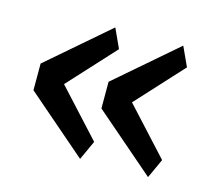

<svg xmlns="http://www.w3.org/2000/svg" viewBox="-69 -574 659 584"><g transform="rotate(15 260.5 -282.0)"><path d="M227 -75 36 -240V-324L227 -489L255 -428L121 -282L255 -136ZM441 -75 250 -240V-324L441 -489L469 -428L335 -282L469 -136Z"/></g></svg>

Font: IBM Plex Sans Thai Looped Text
Style: Regular
Weight: 450
Designer: Mike Abbink, Paul van der Laan, Pieter van Rosmalen, Ben Mitchell, Mark Frömberg
Foundry: Bold Monday
Version: Version 1.1